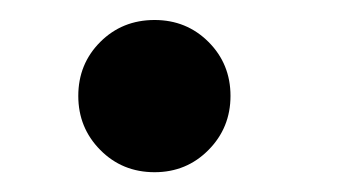

<svg xmlns="http://www.w3.org/2000/svg" viewBox="-20 -174 359 194"><path d="M212.9 -77.1Q212.9 -44.9 190.7 -22.5Q168.5 0 136.2 0Q103.5 0 81.3 -22.5Q59.1 -44.9 59.1 -77.1Q59.1 -109.4 81.3 -131.6Q103.5 -153.8 136.2 -153.8Q168.5 -153.8 190.7 -131.6Q212.9 -109.4 212.9 -77.1Z"/></svg>

Font: Abyssinica SIL
Style: Regular
Weight: 400
Designer: Victor Gaultney and Lorna Evans
Foundry: SIL International
Version: Version 2.100